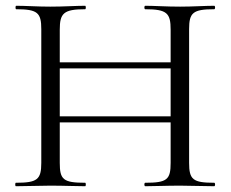

<svg xmlns="http://www.w3.org/2000/svg" viewBox="-20 -645 799 665"><path d="M571 -542V-429H187V-542C187 -599 200 -613 275 -613C278 -613 278 -625 275 -625C243 -625 203 -622 154 -622C110 -622 69 -625 36 -625C33 -625 33 -613 36 -613C110 -613 123 -601 123 -544V-81C123 -23 109 -12 35 -12C32 -12 32 0 35 0L154 -2C203 -2 242 0 275 0C278 0 278 -12 275 -12C199 -12 187 -23 187 -81V-221H571V-81C571 -23 559 -12 483 -12C479 -12 479 0 483 0C515 0 555 -2 604 -2L722 0C726 0 726 -12 722 -12C648 -12 635 -23 635 -81V-544C635 -601 648 -613 722 -613C726 -613 726 -625 722 -625C691 -625 648 -622 604 -622C555 -622 515 -625 483 -625C479 -625 479 -613 483 -613C559 -613 571 -599 571 -542ZM187 -242V-408H571V-242Z"/></svg>

Font: Cormorant Garamond
Style: Regular
Weight: 400
Designer: Christian Thalmann (Catharsis Fonts)
Foundry: Catharsis Fonts
Version: Version 4.002;Glyphs 3.4 (3410)